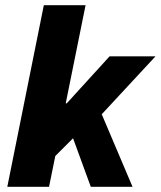

<svg xmlns="http://www.w3.org/2000/svg" viewBox="-20 -716 616 736"><path d="M8 0 148 -696H308L232 -320H236L400 -500H576L370 -278L488 0H328L260 -186L192 -118L168 0Z"/></svg>

Font: TypoPRO Source Sans Pro
Style: Italic
Weight: 900
Italic angle: -11°
Designer: Paul D. Hunt
Foundry: Adobe Systems Incorporated
Version: Version 1.075;PS 2.000;hotconv 1.0.86;makeotf.lib2.5.63406